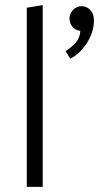

<svg xmlns="http://www.w3.org/2000/svg" viewBox="-20 -726 391 746"><path d="M84 0V-696L146 -706V0ZM297 -702Q317 -702 331 -687Q345 -672 345 -647Q345 -602 318 -559.5Q291 -517 253 -498L235 -527Q259 -543 275 -561.5Q291 -580 292 -606Q273 -608 261.5 -622Q250 -636 250 -654Q250 -673 264 -687.5Q278 -702 297 -702Z"/></svg>

Font: Palanquin Light
Style: Regular
Weight: 300
Designer: Pria Ravichandran
Version: Version 1.0.4